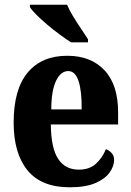

<svg xmlns="http://www.w3.org/2000/svg" viewBox="-20 -786 556 816"><path d="M276 10Q156 10 97 -62Q38 -134 38 -265Q38 -406 97.5 -477.5Q157 -549 266 -549Q366 -549 424 -487.5Q482 -426 482 -308V-257H196Q197 -157 227 -111Q257 -65 315 -65Q360 -65 387.5 -90Q415 -115 430 -152Q444 -147 454.5 -135.5Q465 -124 465 -107Q465 -80 446 -53Q427 -26 385.5 -8Q344 10 276 10ZM327 -321Q328 -398 314 -441Q300 -484 270 -484Q238 -484 218 -442Q198 -400 198 -321ZM282 -606Q260 -620 233.5 -639.5Q207 -659 181 -681Q155 -703 135 -723Q115 -743 107 -756V-766H265Q274 -744 290.5 -717Q307 -690 324.5 -664Q342 -638 354 -619V-606Z"/></svg>

Font: Noto Serif Georgian Condensed ExtraBold
Style: Regular
Weight: 800
Width: 3
Designer: Monotype Design Team, Akaki Razmadze
Foundry: Google LLC
Version: Version 2.003; ttfautohint (v1.8.4.7-5d5b)